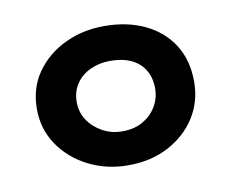

<svg xmlns="http://www.w3.org/2000/svg" viewBox="-49 -868 542 451"><g transform="rotate(-10 222.5 -643.0)"><path d="M224 -477Q173 -477 130 -498.5Q87 -520 61 -558Q35 -596 35 -644Q35 -694 61 -731Q87 -768 130 -788.5Q173 -809 224 -809Q279 -809 321 -789Q363 -769 386.5 -732Q410 -695 410 -644Q410 -597 386.5 -559.5Q363 -522 321 -499.5Q279 -477 224 -477ZM224 -558Q253 -558 273.5 -570Q294 -582 305.5 -601.5Q317 -621 317 -644Q317 -670 305.5 -688.5Q294 -707 273.5 -716.5Q253 -726 224 -726Q198 -726 176.5 -716Q155 -706 142.5 -687.5Q130 -669 130 -644Q130 -620 142.5 -601Q155 -582 176.5 -570Q198 -558 224 -558Z"/></g></svg>

Font: BioRhyme SemiExpanded
Style: Bold
Weight: 700
Width: 6
Designer: Aoife Mooney
Foundry: Aoife Mooney Type
Version: Version 1.600;gftools[0.9.33]